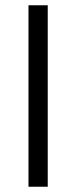

<svg xmlns="http://www.w3.org/2000/svg" viewBox="-20 -708 289 728"><path d="M88 0V-688H161V0Z"/></svg>

Font: Outfit Thin Light
Style: Regular
Weight: 300
Version: Version 1.100;gftools[0.9.27]